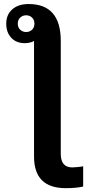

<svg xmlns="http://www.w3.org/2000/svg" viewBox="-20 -748 442 975"><path d="M11.7 -627.9Q11.7 -673.8 42.5 -700.7Q73.2 -727.5 125.5 -727.5Q288.6 -727.5 288.6 -540V33.2Q288.6 102.1 346.7 102.1Q356 102.1 374.8 100.3Q393.6 98.6 402.3 96.2V199.2Q368.2 207.5 313.5 207.5Q152.8 207.5 152.8 46.9V-539.6Q131.8 -528.8 106 -528.8Q62.5 -528.8 37.1 -556.2Q11.7 -583.5 11.7 -627.9ZM70.3 -627.9Q70.3 -608.4 82.8 -596.9Q95.2 -585.4 112.8 -585.4Q130.4 -585.4 142.6 -596.9Q154.8 -608.4 154.8 -627.9Q154.8 -647.5 142.6 -658.9Q130.4 -670.4 112.8 -670.4Q95.2 -670.4 82.8 -658.9Q70.3 -647.5 70.3 -627.9Z"/></svg>

Font: Arimo
Style: Bold
Weight: 700
Designer: Steve Matteson
Foundry: Monotype Imaging Inc.
Version: Version 1.33